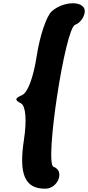

<svg xmlns="http://www.w3.org/2000/svg" viewBox="-20 -943 534 1163"><path d="M294 -875C262 -847 222 -729 203 -608C183 -475 148 -382 114 -367C69 -347 68 -337 107 -317C136 -302 143 -213 125 -96C93 112 130 200 253 200C332 200 374 92 304 67C249 48 374 -773 435 -793C462 -802 488 -834 493 -867C504 -938 372 -943 294 -875Z"/></svg>

Font: Hussar Skorodowane
Style: Ky
Weight: 700
Foundry: Cannot Into Space Fonts
Version: Version 0.892